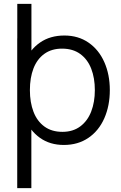

<svg xmlns="http://www.w3.org/2000/svg" viewBox="-20 -740 632 1000"><path d="M70 -404.7V-720H143.7V-404.7ZM312.3 15Q240 15 187.9 -22.2Q135.8 -59.5 108.9 -124.2Q82 -188.8 82 -270.7Q82 -353.3 108.9 -417.7Q135.8 -482 188.6 -518.5Q241.3 -555 315.3 -555Q387.7 -555 441.2 -518Q494.8 -481 523.4 -416.3Q552 -351.7 552 -270.7Q552 -189.2 523.4 -124.2Q494.8 -59.2 440.6 -22.1Q386.3 15 312.3 15ZM69.7 240V-540H135.7V-133.3H143.3V240ZM305 -53.3Q359.8 -53.3 397.8 -81.5Q435.8 -109.7 454.9 -158.8Q474 -208 474 -270.7Q474 -333.2 455.2 -382Q436.3 -430.8 398 -458.8Q359.7 -486.7 303.3 -486.7Q248.5 -486.7 210.8 -459.4Q173.2 -432.2 154.4 -383.7Q135.7 -335.2 135.7 -270.7Q135.7 -206.7 154.5 -157.7Q173.3 -108.7 211.3 -81Q249.3 -53.3 305 -53.3Z"/></svg>

Font: Hauora
Style: Regular
Weight: 400
Designer: Wayne Shih
Foundry: WCYS
Version: Version 1.001